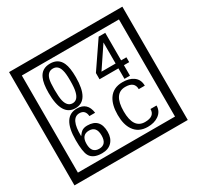

<svg xmlns="http://www.w3.org/2000/svg" viewBox="-212 -1206 1580 1541"><g transform="rotate(-30 577.5 -435.0)"><path d="M1103 90H53V-960H1103ZM1028 15V-885H128V15ZM497 -656Q497 -442 371 -442Q244 -442 244 -656Q244 -744 265 -789Q294 -855 371 -855Q448 -855 477 -789Q497 -745 497 -656ZM444 -656Q444 -723 435 -752Q420 -809 371 -809Q322 -809 306 -752Q298 -723 298 -656Q298 -587 306 -553Q322 -488 371 -488Q419 -488 435 -554Q444 -587 444 -656ZM928 -547H879V-450H828V-547H653V-605L818 -847H879V-592H928ZM828 -592V-787L697 -592ZM499 -149Q499 -91 466.5 -56.5Q434 -22 375 -22Q291 -22 264 -73Q243 -111 243 -219Q243 -435 377 -435Q475 -435 488 -332H435Q430 -392 376 -392Q293 -392 297 -225Q318 -253 328 -260Q348 -275 381 -275Q499 -275 499 -149ZM442 -149Q442 -233 373 -233Q303 -233 303 -149Q303 -65 373 -65Q442 -65 442 -149ZM944 -136Q944 -80 898 -49Q858 -22 799 -22Q714 -22 672 -84Q636 -136 636 -226Q636 -317 671 -371Q713 -435 800 -435Q862 -435 899 -409Q942 -379 942 -321H886Q886 -391 801 -391Q692 -391 692 -226Q692 -67 799 -67Q888 -67 888 -136Z"/></g></svg>

Font: Unicode BMP Fallback SIL
Style: Regular
Weight: 400
Foundry: NRSI, SIL International
Version: Version 5.1 Based on Unicode 5.1